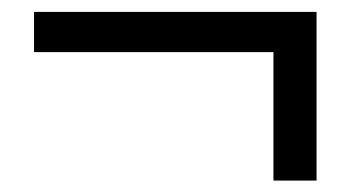

<svg xmlns="http://www.w3.org/2000/svg" viewBox="-20 -423 595 326"><path d="M444.3 -116.4V-334.5H37.8V-402.8H517.5V-116.4Z"/></svg>

Font: Shanggu Sans SC VF
Style: Regular
Weight: 250
Designer: GuiWonder
Version: Version 1.021